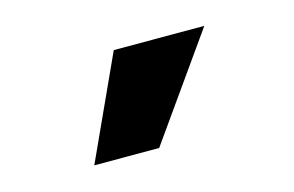

<svg xmlns="http://www.w3.org/2000/svg" viewBox="-43 -888 587 383"><g transform="rotate(-15 250.0 -696.0)"><path d="M210 -802H397L247 -590H113Z"/></g></svg>

Font: Martel Sans Black
Style: Regular
Weight: 900
Designer: Dan Reynolds and Mathieu Réguer
Foundry: Dan Reynolds and Mathieu Réguer
Version: Version 1.002; ttfautohint (v1.1) -l 5 -r 5 -G 72 -x 0 -D la